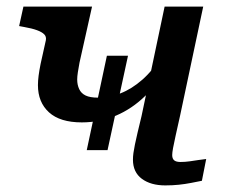

<svg xmlns="http://www.w3.org/2000/svg" viewBox="-20 -558 688 582"><path d="M243 -103 304 -389H368L306 -103ZM221 -368Q218 -352 216 -339Q214 -326 214 -317Q214 -301 220 -288Q226 -275 239.5 -268.5Q253 -262 277 -262Q311 -262 345 -275Q379 -288 411.5 -316.5Q444 -345 472 -391L492 -363Q461 -307 420.5 -267.5Q380 -228 331.5 -207.5Q283 -187 228 -187Q162 -187 128.5 -217.5Q95 -248 95 -300Q95 -313 97 -328.5Q99 -344 103 -364L119 -436Q121 -447 114 -454Q107 -461 92 -466.5Q77 -472 54 -476L38 -479L51 -538H259ZM502 -88Q502 -77 508 -72Q514 -67 527 -67Q541 -67 555 -69Q569 -71 582 -73Q595 -75 605 -76L592 -10Q577 -7 559 -3.5Q541 0 522 2Q503 4 481 4Q437 4 410 -16Q383 -36 383 -74Q383 -84 384.5 -94.5Q386 -105 389 -120Q392 -135 397 -156Q402 -177 409 -206L479 -538H596L526 -208Q518 -172 512.5 -147.5Q507 -123 504.5 -109Q502 -95 502 -88Z"/></svg>

Font: Roboto Serif Medium
Style: Italic
Weight: 500
Italic angle: -10°
Designer: Greg Gazdowicz
Foundry: Commercial Type
Version: Version 1.008